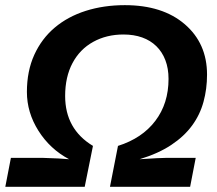

<svg xmlns="http://www.w3.org/2000/svg" viewBox="-36 -718 836 738"><path d="M443.8 -698.2Q588.9 -698.2 674.3 -624.8Q759.8 -551.3 759.8 -431.2Q759.8 -376.5 746.3 -326.9Q732.9 -277.3 702.4 -235.6Q671.9 -193.8 622.3 -160.9Q572.8 -127.9 500.5 -106Q581.1 -111.3 606.4 -111.3H716.3L694.8 0H386.7L417.5 -157.2Q510.3 -186.5 561 -253.4Q611.8 -320.3 611.8 -414.6Q611.8 -455.1 599.6 -486.8Q587.4 -518.6 564.9 -540.5Q542.5 -562.5 510.5 -574Q478.5 -585.4 438.5 -585.4Q373.5 -585.4 322.3 -557.1Q271 -528.8 242.7 -475.6Q214.4 -422.4 214.4 -349.1Q214.4 -221.7 321.3 -157.2L289.6 0H-15.6L5.9 -111.3H125.5L188.5 -108.9Q208 -107.4 229.5 -106Q156.2 -145 111.8 -215.3Q67.4 -285.6 67.4 -364.7Q67.4 -444.8 95.7 -507.1Q124 -569.3 174.3 -611.8Q224.6 -654.3 293.7 -676.3Q362.8 -698.2 443.8 -698.2Z"/></svg>

Font: Liberation Sans
Style: Bold Italic
Weight: 700
Italic angle: -12°
Designer: Steve Matteson
Foundry: Ascender Corporation
Version: Version 2.1.5